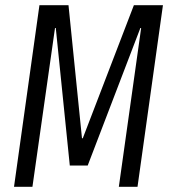

<svg xmlns="http://www.w3.org/2000/svg" viewBox="-20 -720 659 740"><path d="M132 -700H244L296 -187H299L496 -700H608L510 0H438L524 -612H521L318 -82H249L195 -612H192L105 0H34Z"/></svg>

Font: Pathway Extreme Condensed Light
Style: Italic
Weight: 300
Width: 3
Italic angle: -8°
Version: Version 1.001;gftools[0.9.26]